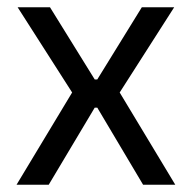

<svg xmlns="http://www.w3.org/2000/svg" viewBox="-20 -508 528 528"><path d="M25.5 0 185.5 -265.5V-242.5L28.5 -488H117.5L240.5 -289.5H247.5L370 -488H459L302 -242.5V-265.5L462 0H373.5L247.5 -212H240.5L114 0Z"/></svg>

Font: Anek Telugu Medium
Style: Regular
Weight: 400
Version: Version 1.003